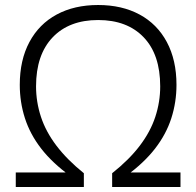

<svg xmlns="http://www.w3.org/2000/svg" viewBox="-20 -747 784 767"><path d="M43 0V-58H262V-43Q189 -96 144.5 -153.5Q100 -211 79.5 -275Q59 -339 59 -408Q59 -507 97.5 -579Q136 -651 206.5 -689Q277 -727 372 -727Q467 -727 537.5 -689Q608 -651 646.5 -579Q685 -507 685 -408Q685 -339 664.5 -275Q644 -211 599.5 -153.5Q555 -96 482 -43V-58H701V0H428V-55Q496 -109 538.5 -165Q581 -221 600.5 -280.5Q620 -340 620 -402Q620 -529 554 -598Q488 -667 372 -667Q256 -667 190 -597.5Q124 -528 124 -402Q124 -340 143.5 -280.5Q163 -221 205.5 -165Q248 -109 315 -55V0Z"/></svg>

Font: Nunitoga
Style: Light
Weight: 300
Designer: Vernon Adams
Foundry: Vernon Adams
Version: Version 1.0